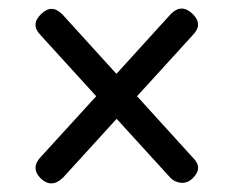

<svg xmlns="http://www.w3.org/2000/svg" viewBox="-20 -562 536 442"><path d="M74 -151Q49 -176 75.5 -202.5L201.5 -340.5L74 -480.5Q49 -505.5 75 -530Q99 -553.5 123.5 -529L248 -392L373.5 -530Q398 -554.5 423.5 -530Q448 -506 424 -481.5L295.5 -340.5L424.5 -198.5Q448 -175.5 423.5 -151.5Q411.5 -140 397 -141.2Q382.5 -142.5 373 -152L248.5 -288.5L125.5 -153.5Q99 -127.5 74 -151Z"/></svg>

Font: Fraunces 72pt Soft
Style: Bold
Weight: 700
Version: Version 1.000;[b76b70a41]